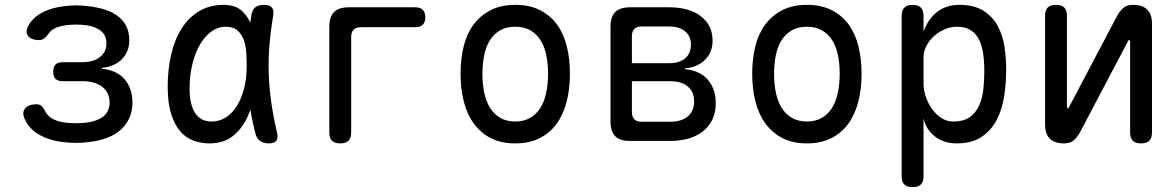

<svg xmlns="http://www.w3.org/2000/svg" viewBox="-20 -580 4840 790"><path d="M96 -473Q116 -511 161 -532Q206 -553 270 -557Q282 -558 293.5 -558Q305 -558 317 -557Q362 -554 398 -544.5Q434 -535 459.5 -517.5Q485 -500 498.5 -474.5Q512 -449 512 -414Q512 -367 481 -336Q450 -305 399 -301V-297Q459 -292 492 -254.5Q525 -217 525 -157Q525 -120 510.5 -90.5Q496 -61 469.5 -40Q443 -19 405 -7.5Q367 4 319 7Q306 8 292.5 8Q279 8 266 7Q196 3 148 -22Q100 -47 81 -92Q75 -105 76 -116Q77 -127 83.5 -134.5Q90 -142 102 -146.5Q114 -151 130 -151Q136 -151 141 -149.5Q146 -148 150 -144.5Q154 -141 158 -135.5Q162 -130 166 -122Q177 -100 202.5 -88Q228 -76 266 -74Q279 -73 292.5 -73Q306 -73 319 -74Q371 -77 401 -98Q431 -119 431 -158Q431 -199 401 -222.5Q371 -246 319 -246H238Q218 -246 208.5 -255.5Q199 -265 199 -285Q199 -305 208.5 -314.5Q218 -324 238 -324H316Q364 -324 391 -345Q418 -366 418 -402Q418 -437 391 -456Q364 -475 317 -478Q305 -479 293.5 -479Q282 -479 270 -478Q238 -476 215 -467.5Q192 -459 181 -443Q175 -435 170 -429.5Q165 -424 160.5 -421Q156 -418 151 -416.5Q146 -415 141 -415Q125 -415 113.5 -419.5Q102 -424 96 -431.5Q90 -439 89.5 -450Q89 -461 96 -473Z M842 10Q806 10 774.5 -2Q743 -14 720 -41.5Q697 -69 683.5 -113.5Q670 -158 670 -224Q670 -293 684 -354.5Q698 -416 726.5 -461.5Q755 -507 798.5 -533.5Q842 -560 900 -560Q948 -560 975 -535.5Q1002 -511 1015.5 -473.5Q1029 -436 1032 -391.5Q1035 -347 1035 -308Q1035 -253 1026.5 -196.5Q1018 -140 996 -94Q974 -48 936.5 -19Q899 10 842 10ZM851 -80Q882 -80 908.5 -96.5Q935 -113 954 -143Q973 -173 984 -215Q995 -257 995 -308Q995 -332 993.5 -360.5Q992 -389 984 -413Q976 -437 958.5 -453.5Q941 -470 908 -470Q877 -470 850 -450.5Q823 -431 803 -397Q783 -363 771.5 -316Q760 -269 760 -215Q760 -151 782.5 -115.5Q805 -80 851 -80ZM1014 -516Q1018 -541 1031 -550.5Q1044 -560 1065 -560Q1089 -560 1098.5 -549.5Q1108 -539 1104 -516Q1094 -457 1089 -399.5Q1084 -342 1085.5 -283.5Q1087 -225 1095.5 -163.5Q1104 -102 1120 -34Q1125 -12 1117 -1Q1109 10 1086 10Q1063 10 1049 -1Q1035 -12 1030 -34Q1013 -102 1005 -163.5Q997 -225 996 -283.5Q995 -342 1000 -399.5Q1005 -457 1014 -516Z M1380 10Q1357 10 1346 -1Q1335 -12 1335 -35V-470Q1335 -511 1354.5 -530.5Q1374 -550 1415 -550H1689Q1709 -550 1719.5 -539.5Q1730 -529 1730 -509Q1730 -489 1719.5 -478.5Q1709 -468 1689 -468H1465Q1445 -468 1435 -458Q1425 -448 1425 -428V-35Q1425 -12 1414 -1Q1403 10 1380 10Z M2100 10Q2042 10 2000 -11.5Q1958 -33 1930 -71Q1902 -109 1888.5 -161.5Q1875 -214 1875 -276Q1875 -338 1888 -390Q1901 -442 1929 -479.5Q1957 -517 1999.5 -538.5Q2042 -560 2100 -560Q2159 -560 2201.5 -538.5Q2244 -517 2271.5 -479.5Q2299 -442 2312 -390Q2325 -338 2325 -276Q2325 -214 2311.5 -161.5Q2298 -109 2270.5 -71Q2243 -33 2200.5 -11.5Q2158 10 2100 10ZM2100 -80Q2135 -80 2160.5 -94.5Q2186 -109 2202.5 -134.5Q2219 -160 2227 -196.5Q2235 -233 2235 -276Q2235 -319 2227.5 -354.5Q2220 -390 2203.5 -415.5Q2187 -441 2161.5 -455.5Q2136 -470 2100 -470Q2064 -470 2038.5 -455.5Q2013 -441 1996.5 -415.5Q1980 -390 1972.5 -354Q1965 -318 1965 -275Q1965 -232 1973 -196Q1981 -160 1997.5 -134.5Q2014 -109 2039.5 -94.5Q2065 -80 2100 -80Z M2572 0Q2531 0 2511.5 -19.5Q2492 -39 2492 -80V-470Q2492 -511 2511.5 -530.5Q2531 -550 2572 -550H2733Q2816 -550 2864 -513Q2912 -476 2912 -412Q2912 -365 2881 -334Q2850 -303 2799 -299V-295Q2859 -290 2892 -252.5Q2925 -215 2925 -155Q2925 -83 2874.5 -41.5Q2824 0 2736 0ZM2580 -246V-119Q2580 -99 2590 -89Q2600 -79 2620 -79H2736Q2784 -79 2810 -101Q2836 -123 2836 -163Q2836 -202 2810 -224Q2784 -246 2736 -246ZM2620 -471Q2600 -471 2590 -461Q2580 -451 2580 -431V-320H2733Q2775 -320 2799 -340Q2823 -360 2823 -396Q2823 -431 2799 -451Q2775 -471 2733 -471Z M3300 10Q3242 10 3200 -11.5Q3158 -33 3130 -71Q3102 -109 3088.5 -161.5Q3075 -214 3075 -276Q3075 -338 3088 -390Q3101 -442 3129 -479.5Q3157 -517 3199.5 -538.5Q3242 -560 3300 -560Q3359 -560 3401.5 -538.5Q3444 -517 3471.5 -479.5Q3499 -442 3512 -390Q3525 -338 3525 -276Q3525 -214 3511.5 -161.5Q3498 -109 3470.5 -71Q3443 -33 3400.5 -11.5Q3358 10 3300 10ZM3300 -80Q3335 -80 3360.5 -94.5Q3386 -109 3402.5 -134.5Q3419 -160 3427 -196.5Q3435 -233 3435 -276Q3435 -319 3427.5 -354.5Q3420 -390 3403.5 -415.5Q3387 -441 3361.5 -455.5Q3336 -470 3300 -470Q3264 -470 3238.5 -455.5Q3213 -441 3196.5 -415.5Q3180 -390 3172.5 -354Q3165 -318 3165 -275Q3165 -232 3173 -196Q3181 -160 3197.5 -134.5Q3214 -109 3239.5 -94.5Q3265 -80 3300 -80Z M3735 -560Q3758 -560 3769 -548.5Q3780 -537 3780 -514V-450Q3789 -475 3802.5 -495Q3816 -515 3834 -529.5Q3852 -544 3875 -552Q3898 -560 3927 -560Q3988 -560 4026 -536Q4064 -512 4085 -473.5Q4106 -435 4113 -388Q4120 -341 4120 -294Q4120 -240 4112 -186Q4104 -132 4082 -88.5Q4060 -45 4020 -17.5Q3980 10 3917 10Q3862 10 3825.5 -19.5Q3789 -49 3780 -94V145Q3780 168 3769 179Q3758 190 3735 190Q3712 190 3701 179Q3690 168 3690 145V-514Q3690 -537 3701 -548.5Q3712 -560 3735 -560ZM3918 -470Q3891 -470 3866 -459Q3841 -448 3822 -430.5Q3803 -413 3791.5 -390.5Q3780 -368 3780 -344V-234Q3780 -210 3789 -183Q3798 -156 3814 -133Q3830 -110 3852.5 -95Q3875 -80 3902 -80Q3945 -80 3970 -98Q3995 -116 4008.5 -145.5Q4022 -175 4026 -212.5Q4030 -250 4030 -288Q4030 -327 4025 -360.5Q4020 -394 4007.5 -418.5Q3995 -443 3973 -456.5Q3951 -470 3918 -470Z M4280 -515Q4280 -538 4291 -549Q4302 -560 4325 -560Q4348 -560 4359 -549Q4370 -538 4370 -515V-140Q4372 -134 4374 -134Q4376 -134 4376.5 -135.5Q4377 -137 4379 -140L4574 -510Q4586 -533 4601 -546.5Q4616 -560 4642 -560Q4681 -560 4700.5 -540.5Q4720 -521 4720 -482V-35Q4720 -12 4709 -1Q4698 10 4675 10Q4652 10 4641 -1Q4630 -12 4630 -35V-410Q4628 -416 4626 -416Q4624 -416 4623.5 -414.5Q4623 -413 4621 -410L4426 -40Q4414 -17 4399 -3.5Q4384 10 4358 10Q4319 10 4299.5 -9.5Q4280 -29 4280 -68Z"/></svg>

Font: Maple Mono
Style: Regular
Weight: 400
Monospace: yes
Designer: subframe7536
Version: Version 7.300